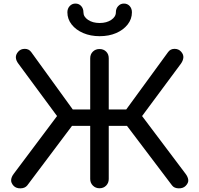

<svg xmlns="http://www.w3.org/2000/svg" viewBox="-20 -1056 1118 1077"><path d="M57 -13Q41 -30 42.5 -47Q44 -64 57 -81L300 -405L83 -699Q70 -716 69 -733Q68 -750 82 -766Q96 -782 119 -782Q142 -782 155 -764L420 -398L133 -16Q120 0 95.5 0.5Q71 1 57 -13ZM538 0Q516 0 501 -15Q486 -30 486 -52V-350H322V-442H486V-729Q486 -752 501 -766.5Q516 -781 538 -781Q561 -781 575.5 -766.5Q590 -752 590 -729V-442H754V-350H590V-52Q590 -30 575.5 -15Q561 0 538 0ZM1021 -13Q1007 1 982 0.5Q957 0 945 -16L656 -398L923 -764Q936 -782 959 -782Q982 -782 996 -766Q1010 -750 1008.5 -733Q1007 -716 995 -699L777 -405L1021 -81Q1034 -64 1036 -47Q1038 -30 1021 -13ZM539 -853Q488 -853 447 -870.5Q406 -888 382 -918.5Q358 -949 358 -987Q358 -1008 371 -1022Q384 -1036 403 -1036Q423 -1036 435.5 -1022Q448 -1008 448 -987Q448 -962 474 -944.5Q500 -927 539 -927Q578 -927 604 -944.5Q630 -962 630 -987Q630 -1008 643 -1022Q656 -1036 675 -1036Q695 -1036 707.5 -1022Q720 -1008 720 -987Q720 -949 696 -918.5Q672 -888 631.5 -870.5Q591 -853 539 -853Z"/></svg>

Font: Comfortaa
Style: Bold
Weight: 700
Designer: Johan Aakerlund
Foundry: Johan Aakerlund
Version: Version 3.104; ttfautohint (v1.8.1.43-b0c9)